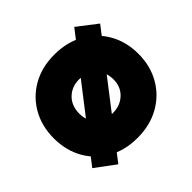

<svg xmlns="http://www.w3.org/2000/svg" viewBox="-147 -668 844 844"><g transform="rotate(-45 274.5 -246.0)"><path d="M274 14Q196 14 137 -19.5Q78 -53 45 -111.5Q12 -170 12 -245Q12 -320 45 -378.5Q78 -437 137 -470.5Q196 -504 274 -504Q352 -504 411.5 -470.5Q471 -437 504.5 -378.5Q538 -320 538 -245Q538 -170 504.5 -111.5Q471 -53 411.5 -19.5Q352 14 274 14ZM274 -140Q320 -140 350.5 -168.5Q381 -197 381 -242Q381 -291 350.5 -320.5Q320 -350 274 -350Q228 -350 198 -320.5Q168 -291 168 -242Q168 -197 198 -168.5Q228 -140 274 -140ZM132 36 39 -33 422 -528 513 -458Z"/></g></svg>

Font: Gabarito Black
Style: Regular
Weight: 900
Designer: Leandro Assis / Alvaro Franca / Felipe Casaprima
Foundry: Naipe Foundry
Version: Version 1.000